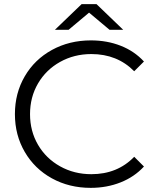

<svg xmlns="http://www.w3.org/2000/svg" viewBox="-20 -901 759 927"><path d="M52 -350Q52 -451 99.5 -532.5Q147 -614 231 -660Q315 -706 419 -706Q497 -706 563 -680Q629 -654 675 -604L628 -557Q546 -640 421 -640Q338 -640 270 -602Q202 -564 163.5 -498Q125 -432 125 -350Q125 -268 163.5 -202Q202 -136 270 -98Q338 -60 421 -60Q547 -60 628 -144L675 -97Q629 -47 562.5 -20.5Q496 6 418 6Q314 6 230.5 -40Q147 -86 99.5 -167.5Q52 -249 52 -350ZM509 -757 410 -840 311 -757H245L374 -881H446L575 -757Z"/></svg>

Font: Idrija
Style: Regular
Weight: 400
Designer: Julieta Ulanovsky
Foundry: Julieta Ulanovsky
Version: Version 7.200